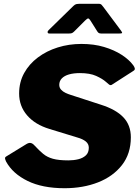

<svg xmlns="http://www.w3.org/2000/svg" viewBox="-20 -984 741 1014"><path d="M539 -552Q521 -568 488 -583Q455 -598 402 -598Q369 -598 344.5 -591Q320 -584 306.5 -570Q293 -556 293 -536Q293 -521 302.5 -510.5Q312 -500 326 -493.5Q340 -487 353 -483L513 -431Q592 -406 631.5 -364.5Q671 -323 671 -259Q671 -172 624 -112Q577 -52 498 -21Q419 10 321 10Q204 10 125.5 -28.5Q47 -67 12 -131Q7 -142 6.5 -148Q6 -154 15 -159L121 -224Q135 -232 145.5 -228Q156 -224 164 -214Q187 -189 208 -171.5Q229 -154 259.5 -145.5Q290 -137 341 -137Q369 -137 393.5 -143Q418 -149 433.5 -163.5Q449 -178 449 -204Q449 -224 433 -237Q417 -250 388 -258L241 -303Q165 -326 123 -375Q81 -424 81 -490Q81 -550 107.5 -598Q134 -646 180 -680.5Q226 -715 285 -733.5Q344 -752 410 -752Q476 -752 529.5 -736Q583 -720 622.5 -694.5Q662 -669 684 -639Q691 -629 692 -622Q693 -615 685 -610L570 -536Q563 -532 555.5 -538Q548 -544 539 -552ZM458 -875Q451 -886 446 -886.5Q441 -887 430 -876L372 -818Q365 -811 359.5 -809Q354 -807 344 -807H241Q232 -807 231.5 -813.5Q231 -820 237 -825L368 -953Q376 -961 384 -962.5Q392 -964 406 -964H501Q512 -964 517 -958Q522 -952 526 -947L620 -821Q627 -811 624 -809Q621 -807 610 -807H514Q505 -807 500.5 -810.5Q496 -814 492 -821Z"/></svg>

Font: Libre Franklin Thin Black
Style: Italic
Weight: 900
Italic angle: -8°
Version: Version 2.000